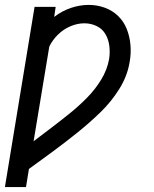

<svg xmlns="http://www.w3.org/2000/svg" viewBox="-30 -558 626 783"><path d="M-10 205H76L88 131Q138 95 188 58Q238 21 286.5 -18Q335 -57 379.5 -100Q424 -143 457 -196Q490 -249 499 -307Q505 -341 502 -375Q499 -409 487 -439.5Q475 -470 452 -492.5Q429 -515 397.5 -526.5Q366 -538 332 -538Q295 -538 258.5 -525.5Q222 -513 191 -489L197 -530H111ZM107 18 171 -368Q184 -395 206.5 -417Q229 -439 257.5 -451Q286 -463 314 -463Q341 -463 364.5 -451.5Q388 -440 400.5 -418Q413 -396 416 -369.5Q419 -343 415 -317Q407 -273 382.5 -233Q358 -193 325 -159.5Q292 -126 255.5 -96.5Q219 -67 181.5 -38.5Q144 -10 107 18Z"/></svg>

Font: Iosevka Sparkle Oblique
Style: Regular
Weight: 400
Italic angle: -9°
Designer: Belleve Invis
Foundry: Belleve Invis
Version: Version 4.5.0; ttfautohint (v1.8.3)